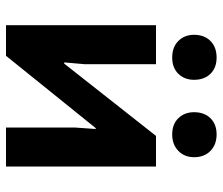

<svg xmlns="http://www.w3.org/2000/svg" viewBox="-71 -671 742 640"><g transform="rotate(90 300.0 -351.0)"><path d="M405 -228 410 -299H407L166 0H64V-500H194V-262L188 -194H192L433 -500H535V0H405ZM96 -627Q96 -661 116.5 -681.5Q137 -702 172 -702Q206 -702 226 -681.5Q246 -661 246 -627Q246 -595 226 -574.5Q206 -554 172 -554Q137 -554 116.5 -574.5Q96 -595 96 -627ZM354 -627Q354 -661 374 -681.5Q394 -702 428 -702Q462 -702 483 -681.5Q504 -661 504 -627Q504 -595 483 -574.5Q462 -554 428 -554Q394 -554 374 -574.5Q354 -595 354 -627Z"/></g></svg>

Font: PT Mono
Style: Bold
Weight: 700
Monospace: yes
Designer: A.Korolkova, I.Chaeva
Foundry: ParaType Ltd
Version: Version 1.000 OFL